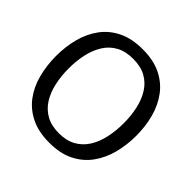

<svg xmlns="http://www.w3.org/2000/svg" viewBox="-177 -831 996 996"><g transform="rotate(45 321.0 -333.0)"><path d="M321.2 10Q241.7 10 185.8 -17.6Q129.8 -45.2 94.8 -92.8Q59.7 -140.5 43.6 -202.5Q27.5 -264.5 27.5 -334Q27.5 -402 43.6 -463.5Q59.7 -525 94.8 -573Q129.8 -621 185.8 -648.5Q241.7 -676 321.2 -676Q400.7 -676 456.5 -648.5Q512.3 -621 547.4 -573Q582.5 -525 598.7 -463.5Q614.8 -402 614.8 -334Q614.8 -267 598.7 -205Q582.5 -143 547.4 -94.5Q512.3 -46 456.5 -18Q400.7 10 321.2 10ZM321.2 -60Q376.7 -60 415.2 -81.8Q453.8 -103.5 477.5 -141.6Q501.2 -179.7 512 -229.2Q522.8 -278.7 522.8 -334Q522.8 -389.5 512 -438.5Q501.2 -487.5 477.5 -525.5Q453.8 -563.5 415.2 -584.8Q376.7 -606 321.2 -606Q265.7 -606 227.1 -584.8Q188.5 -563.5 164.8 -525.5Q141.2 -487.5 130.3 -438.5Q119.5 -389.5 119.5 -334Q119.5 -278.7 130.3 -229.2Q141.2 -179.7 164.8 -141.6Q188.5 -103.5 227.1 -81.8Q265.7 -60 321.2 -60Z"/></g></svg>

Font: Epunda Slab Light
Style: Regular
Weight: 300
Designer: Simon Atzbach
Foundry: typofactur
Version: Version 1.102